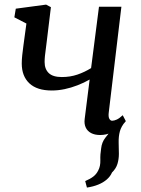

<svg xmlns="http://www.w3.org/2000/svg" viewBox="-20 -587 622 849"><path d="M364.4 242.4 356.8 213.7Q379.1 204.2 392.9 193.5Q406.6 182.9 414.6 166.3Q424.6 147.1 423.7 121.3Q422.8 95.6 427.3 68.8Q430.4 41.4 445.9 22Q461.5 2.6 472 -11.6L533.9 -48.8Q515.9 -27.9 510 -6Q504 15.9 504.7 44.3Q505.7 70.1 505.7 93.6Q505.6 117.2 499.3 137.9Q493 158.5 475.2 175.8Q468 192.9 452.3 206.6Q436.6 220.3 414.3 229.3Q392.1 238.3 364.4 242.4ZM205.1 -555.3 186.2 -399.6Q184.5 -383.8 182.3 -368.6Q180.2 -353.5 178.7 -339.6Q177.3 -325.7 177.3 -312.5Q177.3 -281.4 195.7 -263.8Q214 -246.3 253.3 -246.3Q290.6 -246.3 322.6 -257.3Q354.6 -268.3 382.8 -285.9L417.7 -557.3H516.8L460.8 -88.8Q458.6 -70.8 463.4 -62Q468.1 -53.1 476 -53.1Q484.7 -53.1 496.4 -58.4Q508 -63.7 522.7 -77.5L536.4 -51.3Q530.5 -42.6 514.2 -28Q497.8 -13.3 474.1 -1.7Q450.4 10 422.7 10Q399.2 10 382.9 1.4Q366.6 -7.2 359.1 -23.1Q351.7 -38.9 354.4 -60.7L376.4 -235.3Q351.5 -221 323 -210Q294.5 -198.9 265.6 -192.8Q236.6 -186.8 209.1 -186.8Q143.6 -186.8 109.9 -218.5Q76.2 -250.3 76.2 -306.1Q76.2 -322.8 78.3 -342.8Q80.5 -362.9 83.3 -383.5Q86.2 -404.1 88.5 -422.1L96.8 -482.9L43.5 -510.4L49.8 -548.6L183.9 -566.6Z"/></svg>

Font: Merriweather 7pt Light
Style: Italic
Weight: 300
Italic angle: -7.8°
Designer: Eben Sorkin
Foundry: Eben Sorkin
Version: Version 2.200;gftools[0.9.31]